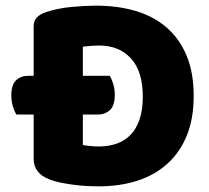

<svg xmlns="http://www.w3.org/2000/svg" viewBox="-20 -643 740 679"><path d="M38 -238Q31 -249 25.5 -267Q20 -285 20 -305Q20 -343 37 -359Q54 -375 80 -375H99V-549Q99 -570 110.5 -581.5Q122 -593 142 -600Q185 -614 233 -618.5Q281 -623 319 -623Q397 -623 460.5 -604Q524 -585 569.5 -545.5Q615 -506 640 -446Q665 -386 665 -304Q665 -224 641 -164.5Q617 -105 572.5 -64.5Q528 -24 466 -4Q404 16 329 16Q312 16 290 15Q268 14 244.5 11Q221 8 197.5 3.5Q174 -1 154 -9Q99 -30 99 -82V-238ZM273 -130Q284 -128 300 -126.5Q316 -125 330 -125Q364 -125 392.5 -135Q421 -145 441.5 -166Q462 -187 473.5 -220.5Q485 -254 485 -301Q485 -391 443 -436.5Q401 -482 331 -482Q317 -482 302.5 -481Q288 -480 273 -478V-375H368Q375 -364 380.5 -346Q386 -328 386 -308Q386 -270 369 -254Q352 -238 326 -238H273Z"/></svg>

Font: Baloo Tamma
Style: Regular
Weight: 400
Designer: Divya Kowshik and Ek Type
Foundry: Ek Type
Version: Version 1.443;PS 1.000;hotconv 16.6.51;makeotf.lib2.5.65220;